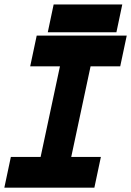

<svg xmlns="http://www.w3.org/2000/svg" viewBox="-37 -864 604 884"><path d="M-17 0 13 -141.5H150L239 -558.5H102L132 -700H546.5L516.5 -558.5H380L291 -141.5H427.5L397.5 0ZM61 -71H350H205.5L324.5 -629.5H469H180H324.5L205.5 -71H61ZM183 -715.5 210 -843.5H526L499 -715.5ZM261.5 -778.5H453.5H261.5Z"/></svg>

Font: Tourney Black
Style: Italic
Weight: 900
Italic angle: -12°
Version: Version 1.015